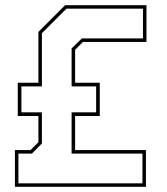

<svg xmlns="http://www.w3.org/2000/svg" viewBox="-20 -720 642 740"><path d="M37.5 0V-141.5H97.5L128 -172V-273H48.5V-401H128V-597L231 -700H544.5V-558.5H300L269.5 -528V-401H364.5V-273H269.5V-141.5H542.5V0ZM51 -13.5H529V-128H256V-287H350.5V-387H256V-533.5L295.5 -572H531V-686.5H236L141.5 -592V-387H62.5V-287H141.5V-167L103 -128H51Z"/></svg>

Font: Tourney Thin Thin
Style: Regular
Weight: 250
Version: Version 1.015